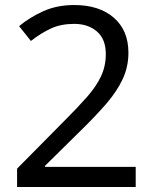

<svg xmlns="http://www.w3.org/2000/svg" viewBox="-20 -744 612 764"><path d="M520 0H48V-73L235 -262Q289 -316 326 -358Q363 -400 382 -440.5Q401 -481 401 -529Q401 -588 366 -618.5Q331 -649 275 -649Q223 -649 183.5 -631Q144 -613 103 -581L56 -640Q98 -675 152.5 -699.5Q207 -724 275 -724Q375 -724 433 -673.5Q491 -623 491 -534Q491 -478 468 -429Q445 -380 404 -332.5Q363 -285 308 -231L159 -84V-80H520Z"/></svg>

Font: Noto Sans Tifinagh Tawellemmet
Style: Regular
Weight: 400
Designer: JamraPatel
Foundry: JamraPatel LLC
Version: Version 2.006; ttfautohint (v1.8.4.7-5d5b)